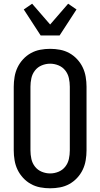

<svg xmlns="http://www.w3.org/2000/svg" viewBox="-20 -1006 540 1034"><path d="M250 8Q223 8 196.5 3Q170 -2 146.5 -15Q123 -28 104.5 -48Q86 -68 74.5 -92Q63 -116 58.5 -143Q54 -170 54 -196V-539Q54 -565 58.5 -592Q63 -619 74.5 -643Q86 -667 104.5 -687Q123 -707 146.5 -720Q170 -733 196.5 -738Q223 -743 250 -743Q277 -743 303.5 -738Q330 -733 353.5 -720Q377 -707 395.5 -687Q414 -667 425.5 -643Q437 -619 441.5 -592Q446 -565 446 -539V-196Q446 -170 441.5 -143Q437 -116 425.5 -92Q414 -68 395.5 -48Q377 -28 353.5 -15Q330 -2 303.5 3Q277 8 250 8ZM250 -72Q273 -72 295 -81Q317 -90 331.5 -108.5Q346 -127 351 -150Q356 -173 356 -196V-539Q356 -562 351 -585Q346 -608 331.5 -626.5Q317 -645 295 -654Q273 -663 250 -663Q227 -663 205 -654Q183 -645 168.5 -626.5Q154 -608 149 -585Q144 -562 144 -539V-196Q144 -173 149 -150Q154 -127 168.5 -108.5Q183 -90 205 -81Q227 -72 250 -72ZM199 -815 108 -955 153 -986 250 -874 347 -986 392 -955 301 -815Z"/></svg>

Font: Iosevka SS18 Medium
Style: Regular
Weight: 500
Monospace: yes
Designer: Belleve Invis
Foundry: Belleve Invis
Version: Version 25.1.1; ttfautohint (v1.8.4)